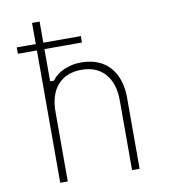

<svg xmlns="http://www.w3.org/2000/svg" viewBox="-91 -926 883 1003"><g transform="rotate(-10 350.0 -424.0)"><path d="M46 -702V-736H386V-702ZM147 0V-848H187V-531H207Q231 -564 272.5 -582Q314 -600 362 -600Q427 -600 473 -573.5Q519 -547 543.5 -496.5Q568 -446 568 -375V0H528V-369Q528 -461 483 -511.5Q438 -562 358 -562Q277 -562 232 -511.5Q187 -461 187 -369V0Z"/></g></svg>

Font: Martian Mono SemiExpanded Thin
Style: Regular
Weight: 250
Monospace: yes
Version: Version 0.930